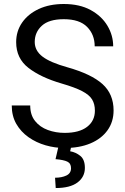

<svg xmlns="http://www.w3.org/2000/svg" viewBox="-20 -741 634 974"><path d="M461.4 -179.7Q461.4 -212.9 447.3 -236.3Q433.1 -259.8 396.5 -278.8Q359.9 -297.9 292.5 -317.4Q187 -348.1 124.5 -396.5Q62 -444.8 62 -527.3Q62 -582.5 92 -626.2Q122.1 -669.9 176.5 -695.3Q231 -720.7 303.7 -720.7Q383.8 -720.7 439.7 -690.2Q495.6 -659.7 524.9 -610.6Q554.2 -561.5 554.2 -505.9H460.4Q460.4 -565.4 421.9 -604.5Q383.3 -643.6 303.7 -643.6Q228.5 -643.6 192.4 -610.6Q156.2 -577.6 156.2 -528.3Q156.2 -483.9 195.6 -453.9Q234.9 -423.8 322.8 -399.4Q443.8 -365.2 500 -314.5Q556.2 -263.7 556.2 -180.7Q556.2 -123 525.4 -80.1Q494.6 -37.1 439 -13.7Q383.3 9.8 308.1 9.8Q258.8 9.8 211.2 -3.9Q163.6 -17.6 124.8 -44.9Q85.9 -72.3 62.7 -112.5Q39.6 -152.8 39.6 -206.1H133.3Q133.3 -157.7 158 -127Q182.6 -96.2 222.7 -81.5Q262.7 -66.9 308.1 -66.9Q381.8 -66.9 421.6 -97.4Q461.4 -127.9 461.4 -179.7ZM276.9 0.5H341.8L335.9 26.4Q364.3 31.2 387.5 49.8Q410.6 68.4 410.6 110.8Q410.6 156.7 373 184.8Q335.4 212.9 262.7 212.9L259.3 160.6Q293 160.6 316.7 149.4Q340.3 138.2 340.3 112.3Q340.3 87.9 321.5 78.9Q302.7 69.8 261.7 66.4Z"/></svg>

Font: Vazirmatn UI
Style: Regular
Weight: 400
Designer: Saber Rastikerdar
Foundry: Saber Rastikerdar
Version: Version 33.003